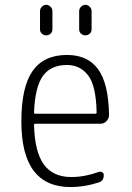

<svg xmlns="http://www.w3.org/2000/svg" viewBox="-20 -755 540 785"><path d="M253.9 -489.3Q187.5 -489.3 155.3 -444.3Q123 -399.4 119.1 -294.9Q119.1 -290 124 -290H370.1Q375 -290 375 -295.9Q373 -404.3 340.3 -446.8Q307.6 -489.3 253.9 -489.3ZM268.6 9.8Q66.4 9.8 67.4 -259.8Q67.4 -399.4 113.3 -464.8Q159.2 -530.3 253.9 -530.3Q338.9 -530.3 381.3 -471.7Q423.8 -413.1 425.8 -285.2Q425.8 -270.5 415.5 -259.8Q405.3 -249 389.6 -249H124Q119.1 -249 119.1 -244.1Q122.1 -132.8 159.7 -82Q197.3 -31.2 271.5 -31.2Q326.2 -31.2 382.8 -51.8Q390.6 -54.7 397.5 -50.8Q404.3 -46.9 404.3 -39.1Q404.3 -14.6 382.8 -8.8Q325.2 9.8 268.6 9.8ZM303.7 -710Q303.7 -719.7 311.5 -727.5Q319.3 -735.4 329.1 -735.4Q338.9 -735.4 346.7 -727.5Q354.5 -719.7 354.5 -710V-634.8Q354.5 -624 346.7 -617.2Q338.9 -610.4 329.1 -610.4Q319.3 -610.4 311.5 -617.2Q303.7 -624 303.7 -634.8ZM143.6 -710Q143.6 -719.7 151.4 -727.5Q159.2 -735.4 168.9 -735.4Q178.7 -735.4 186.5 -727.5Q194.3 -719.7 194.3 -710V-634.8Q194.3 -624 186.5 -617.2Q178.7 -610.4 168.9 -610.4Q159.2 -610.4 151.4 -617.2Q143.6 -624 143.6 -634.8Z"/></svg>

Font: Rounded-L Mgen+ 1mn light
Style: Regular
Weight: 200
Designer: [Source Han Sans]
Ryoko NISHIZUKA  (kana & ideographs); Paul D. Hunt (Latin, Greek & Cyrillic); Wenlong ZHANG  (bopomofo
Version: Version 1.059.20150602